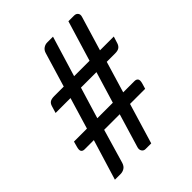

<svg xmlns="http://www.w3.org/2000/svg" viewBox="-192 -785 894 894"><g transform="rotate(-45 255.0 -337.5)"><path d="M341.3 -199.7 281.2 0H243.7Q231.4 0 225.1 -10.3Q218.8 -20.5 224.1 -35.6L273.4 -199.7H170.9L121.6 -31.2Q116.2 -14.2 104.5 -7.1Q92.8 0 79.6 0H42L103 -199.7H42.5Q29.8 -199.7 24.9 -207.5Q20 -215.3 25.4 -233.9L32.7 -260.3H118.2L164.6 -415H66.4L76.7 -449.2Q80.6 -462.9 89.8 -469Q99.1 -475.1 117.7 -475.1H180.2L231.4 -645.5Q235.8 -659.7 246.8 -667.2Q257.8 -674.8 271 -674.8H309.1L248.5 -475.1H350.1L410.6 -674.8H447.8Q460.9 -674.8 467.5 -666.3Q474.1 -657.7 469.7 -644L418.9 -475.1H509.8L499 -440.9Q494.6 -427.7 485.4 -421.4Q476.1 -415 458.5 -415H403.3L356.9 -260.3H430.7Q443.8 -260.3 449 -252.4Q454.1 -244.6 448.7 -226.1L440.9 -199.7ZM186.5 -260.3H288.6L335.4 -415H233.4Z"/></g></svg>

Font: Carlito
Style: Italic
Weight: 400
Italic angle: -7°
Designer: Lukasz Dziedzic
Foundry: tyPoland Lukasz Dziedzic
Version: Version 1.104